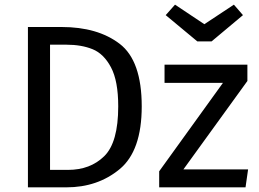

<svg xmlns="http://www.w3.org/2000/svg" viewBox="-20 -805 1111 825"><path d="M589 -348Q589 -157 494.5 -78.5Q400 0 265 0H100V-689H244Q400 -689 494.5 -616.5Q589 -544 589 -348ZM195 -613V-75H272Q368 -75 428 -134Q488 -193 488 -348Q488 -457 457 -515.5Q426 -574 378 -593.5Q330 -613 265 -613ZM1043 -457 768 -77H1046L1035 0H664V-69L938 -449H687V-527H1043ZM1024 -740 889 -627H828L692 -740L732 -785L858 -701L985 -785Z"/></svg>

Font: Fira GO
Style: Regular
Weight: 400
Designer: Carrois Corporate
Foundry: Carrois Corporate GbR
Version: Version 0.300